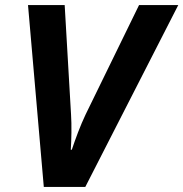

<svg xmlns="http://www.w3.org/2000/svg" viewBox="-20 -734 720 754"><path d="M152 0 90 -714H234L259 -284Q261 -253 260.5 -214Q260 -175 258 -146H262Q273 -179 286.5 -214.5Q300 -250 316 -284L526 -714H680L315 0Z"/></svg>

Font: Noto IKEA Latin
Style: Bold Italic
Weight: 700
Italic angle: -12°
Designer: Monotype Design Team
Foundry: Monotype Imaging Inc.
Version: Version 1.0